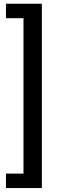

<svg xmlns="http://www.w3.org/2000/svg" viewBox="-20 -832 310 1005"><path d="M11.2 -812.5H199.2V152.3H11.2V76.7H103V-736.8H11.2Z"/></svg>

Font: TypoPRO Roboto Slab
Style: Regular
Weight: 400
Designer: Google
Version: Version 1.100263; 2013; ttfautohint (v0.94.20-1c74) -l 8 -r 